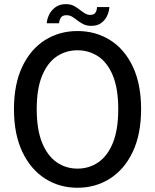

<svg xmlns="http://www.w3.org/2000/svg" viewBox="-20 -897 750 928"><path d="M354.5 10.5Q267 10.5 197.5 -34Q128 -78.5 87.8 -163.5Q47.5 -248.5 47.5 -369.5Q47.5 -490.5 87.8 -575Q128 -659.5 197.5 -703.2Q267 -747 354.5 -747Q442.5 -747 512.2 -703.2Q582 -659.5 622 -575Q662 -490.5 662 -369.5Q662 -248.5 621.8 -163.5Q581.5 -78.5 511.8 -34Q442 10.5 354.5 10.5ZM354.5 -82Q411 -82 455.8 -113Q500.5 -144 526 -207.5Q551.5 -271 551.5 -369.5Q551.5 -468 525.8 -531Q500 -594 455.2 -624Q410.5 -654 354.5 -654Q298.5 -654 254 -624Q209.5 -594 183.5 -531Q157.5 -468 157.5 -369.5Q157.5 -271 183.5 -207.2Q209.5 -143.5 254 -112.8Q298.5 -82 354.5 -82ZM508.5 -863Q508 -844.5 499 -823.2Q490 -802 471 -787Q452 -772 421 -772Q397.5 -772 380.2 -781.5Q363 -791 351 -800.5Q340 -809.5 328.2 -816.5Q316.5 -823.5 301 -823.5Q281.5 -823.5 274 -811.2Q266.5 -799 265.5 -784.5H206Q207 -804 217.2 -825.5Q227.5 -847 247.8 -862Q268 -877 298.5 -877Q322 -877 338.5 -867.8Q355 -858.5 366.5 -849Q378 -840 390.2 -832.5Q402.5 -825 416 -825Q435 -825 441.8 -836.5Q448.5 -848 449 -863Z"/></svg>

Font: Epilogue Medium
Style: Regular
Weight: 500
Designer: Tyler Finck
Foundry: Etcetera Type Co
Version: Version 2.111; ttfautohint (v1.8.3)